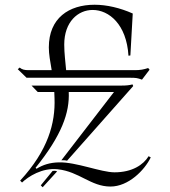

<svg xmlns="http://www.w3.org/2000/svg" viewBox="-20 -747 716 810"><path d="M239 -71C248 -71 256 -71 263 -69L542 -384L539 -391C525 -387 510 -386 494 -386H113L139 -359H209L210 -333C214 -228 183 -113 65 15L73 23C99 -2 158 -40 223 -33C315 -23 363 40 446 40C522 40 590 -29 616 -83L607 -88C585 -52 538 -20 463 -20C406 -20 301 -64 228 -62C190 -61 162 -52 134 -35L130 -39C241 -177 274 -272 270 -359H461ZM63 -462 55 -455 92 -419H527C555 -419 559 -418 579 -411L611 -453L605 -460C587 -454 572 -451 549 -451H259C256 -487 251 -522 251 -559C251 -655 309 -705 371 -705C440 -705 514 -644 522 -512L530 -513L540 -690C486 -714 430 -727 379 -727C271 -727 186 -671 186 -547C186 -518 192 -487 198 -451H100C83 -451 72 -454 63 -462ZM202 -26 152 35 160 43 221 -24C215 -27 208 -27 202 -26Z"/></svg>

Font: Sinistre
Style: Regular
Weight: 400
Designer: Jules Durand
Foundry: Collletttivo
Version: Version 69.420;Glyphs 3.2 (3217)